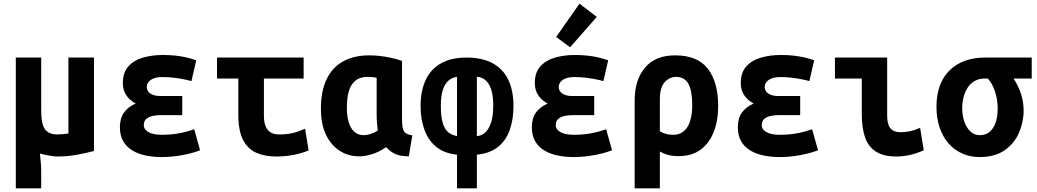

<svg xmlns="http://www.w3.org/2000/svg" viewBox="-20 -839 5640 1044"><path d="M66 185V-526H204V-240Q204 -162 225.5 -135Q247 -108 290 -108Q306 -108 322.5 -109.5Q339 -111 352 -113V-526H491V-18Q454 -8 401 2Q348 12 292 12Q275 12 247.5 7Q220 2 197 -4Q199 19 201.5 41Q204 63 204 92V185Z M859 15Q813 15 772 6.5Q731 -2 699.5 -21Q668 -40 650 -71Q632 -102 632 -147Q632 -195 653.5 -226Q675 -257 718 -276Q696 -288 680.5 -304Q665 -320 656.5 -341Q648 -362 648 -388Q648 -445 678.5 -478.5Q709 -512 758.5 -526Q808 -540 865 -540Q903 -540 935 -536.5Q967 -533 994.5 -526.5Q1022 -520 1047 -511L1021 -398Q1004 -403 979 -408Q954 -413 924.5 -416.5Q895 -420 864 -420Q832 -420 813 -411.5Q794 -403 786 -391Q778 -379 778 -366Q778 -354 785 -343Q792 -332 808.5 -324.5Q825 -317 852 -317H971V-213H853Q831 -213 810 -208.5Q789 -204 775.5 -192.5Q762 -181 762 -158Q762 -135 787.5 -120.5Q813 -106 862 -106Q901 -106 935 -111Q969 -116 995 -123.5Q1021 -131 1036 -136L1068 -22Q1028 -6 971.5 4.5Q915 15 859 15Z M1481 12Q1421 12 1374.5 -8Q1328 -28 1302 -77.5Q1276 -127 1276 -215V-412H1160V-526H1631V-412H1415V-211Q1415 -172 1425.5 -149.5Q1436 -127 1454.5 -117.5Q1473 -108 1496 -108Q1539 -108 1569.5 -115Q1600 -122 1639 -139L1658 -21Q1620 -5 1575 3.5Q1530 12 1481 12Z M1932 11Q1874 11 1827 -19Q1780 -49 1752.5 -106.5Q1725 -164 1725 -248Q1725 -346 1757 -410.5Q1789 -475 1848 -506.5Q1907 -538 1987 -538Q2014 -538 2043 -535Q2072 -532 2103 -525.5Q2134 -519 2166 -508V-188Q2166 -138 2178.5 -122.5Q2191 -107 2222 -103L2203 11Q2156 11 2128.5 -2Q2101 -15 2080 -39Q2042 -13 2004.5 -1Q1967 11 1932 11ZM1957 -104Q1974 -104 1993.5 -110Q2013 -116 2034 -129Q2032 -146 2030 -169.5Q2028 -193 2028 -213V-416Q2015 -419 2003 -420Q1991 -421 1980 -421Q1937 -421 1912 -400Q1887 -379 1876.5 -342Q1866 -305 1866 -255Q1866 -205 1877 -171.5Q1888 -138 1908.5 -121Q1929 -104 1957 -104Z M2465 185V2Q2395 -5 2351.5 -41Q2308 -77 2287.5 -134.5Q2267 -192 2267 -261Q2267 -347 2295.5 -406Q2324 -465 2379.5 -495.5Q2435 -526 2516 -526Q2601 -526 2658 -495.5Q2715 -465 2743.5 -406Q2772 -347 2772 -261Q2772 -192 2752.5 -134.5Q2733 -77 2689 -41Q2645 -5 2573 2V185ZM2465 -99V-421Q2439 -418 2419 -401Q2399 -384 2388 -350.5Q2377 -317 2377 -264Q2377 -203 2388 -168.5Q2399 -134 2418.5 -119Q2438 -104 2465 -99ZM2573 -99Q2595 -100 2615 -115.5Q2635 -131 2648.5 -167.5Q2662 -204 2662 -265Q2662 -344 2637.5 -382Q2613 -420 2573 -421Z M3099 15Q3053 15 3012 6.5Q2971 -2 2939.5 -21Q2908 -40 2890 -71Q2872 -102 2872 -147Q2872 -195 2893.5 -226Q2915 -257 2958 -276Q2936 -288 2920.5 -304Q2905 -320 2896.5 -341Q2888 -362 2888 -388Q2888 -445 2918.5 -478.5Q2949 -512 2998.5 -526Q3048 -540 3105 -540Q3143 -540 3175 -536.5Q3207 -533 3234.5 -526.5Q3262 -520 3287 -511L3261 -398Q3244 -403 3219 -408Q3194 -413 3164.5 -416.5Q3135 -420 3104 -420Q3072 -420 3053 -411.5Q3034 -403 3026 -391Q3018 -379 3018 -366Q3018 -354 3025 -343Q3032 -332 3048.5 -324.5Q3065 -317 3092 -317H3211V-213H3093Q3071 -213 3050 -208.5Q3029 -204 3015.5 -192.5Q3002 -181 3002 -158Q3002 -135 3027.5 -120.5Q3053 -106 3102 -106Q3141 -106 3175 -111Q3209 -116 3235 -123.5Q3261 -131 3276 -136L3308 -22Q3268 -6 3211.5 4.5Q3155 15 3099 15ZM3080 -582 3004 -638 3131 -819 3225 -747Z M3431 185V-293Q3431 -404 3487 -471Q3543 -538 3651 -538Q3773 -538 3829 -465Q3885 -392 3885 -263Q3885 -182 3860.5 -120.5Q3836 -59 3788.5 -24.5Q3741 10 3670 10Q3636 10 3611.5 3Q3587 -4 3568 -15V185ZM3642 -106Q3674 -106 3697 -124.5Q3720 -143 3732 -179Q3744 -215 3744 -269Q3744 -346 3723 -383.5Q3702 -421 3656 -421Q3621 -421 3594.5 -392.5Q3568 -364 3568 -299V-125Q3581 -117 3599.5 -111.5Q3618 -106 3642 -106Z M4219 15Q4173 15 4132 6.5Q4091 -2 4059.5 -21Q4028 -40 4010 -71Q3992 -102 3992 -147Q3992 -195 4013.5 -226Q4035 -257 4078 -276Q4056 -288 4040.5 -304Q4025 -320 4016.5 -341Q4008 -362 4008 -388Q4008 -445 4038.5 -478.5Q4069 -512 4118.5 -526Q4168 -540 4225 -540Q4263 -540 4295 -536.5Q4327 -533 4354.5 -526.5Q4382 -520 4407 -511L4381 -398Q4364 -403 4339 -408Q4314 -413 4284.5 -416.5Q4255 -420 4224 -420Q4192 -420 4173 -411.5Q4154 -403 4146 -391Q4138 -379 4138 -366Q4138 -354 4145 -343Q4152 -332 4168.5 -324.5Q4185 -317 4212 -317H4331V-213H4213Q4191 -213 4170 -208.5Q4149 -204 4135.5 -192.5Q4122 -181 4122 -158Q4122 -135 4147.5 -120.5Q4173 -106 4222 -106Q4261 -106 4295 -111Q4329 -116 4355 -123.5Q4381 -131 4396 -136L4428 -22Q4388 -6 4331.5 4.5Q4275 15 4219 15Z M4854 12Q4783 12 4741.5 -15.5Q4700 -43 4683 -94.5Q4666 -146 4666 -218V-412H4520V-526H4804V-211Q4804 -180 4811.5 -159.5Q4819 -139 4835.5 -129.5Q4852 -120 4879 -120Q4897 -120 4923 -124.5Q4949 -129 4983 -144L5003 -22Q4961 -3 4923.5 4.5Q4886 12 4854 12Z M5307 15Q5255 15 5211.5 -4.5Q5168 -24 5137 -60Q5106 -96 5089 -146.5Q5072 -197 5072 -259Q5072 -324 5090.5 -373.5Q5109 -423 5144 -457Q5179 -491 5227 -508.5Q5275 -526 5335 -526H5590V-412H5491Q5517 -374 5531.5 -329Q5546 -284 5546 -239Q5546 -175 5520.5 -116.5Q5495 -58 5442 -21.5Q5389 15 5307 15ZM5307 -104Q5342 -104 5363.5 -124Q5385 -144 5395 -177Q5405 -210 5405 -249Q5405 -296 5390.5 -341Q5376 -386 5351 -412H5335Q5304 -412 5280.5 -399Q5257 -386 5242 -363Q5227 -340 5219.5 -311Q5212 -282 5212 -250Q5212 -213 5223 -179.5Q5234 -146 5255.5 -125Q5277 -104 5307 -104Z"/></svg>

Font: Ubuntu Sans Mono
Style: Regular
Weight: 400
Monospace: yes
Designer: Dalton Maag Ltd
Foundry: Dalton Maag Ltd
Version: Version 1.006